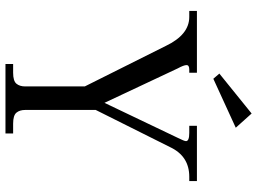

<svg xmlns="http://www.w3.org/2000/svg" viewBox="-139 -801 940 702"><g transform="rotate(90 331.0 -450.0)"><path d="M468 0H214V-28H246Q276 -28 286 -40Q296 -52 296 -72V-290L148 -586Q107 -672 42 -672H20V-700H246V-672H234Q218 -672 218 -662Q218 -652 230 -630L356 -362L484 -630Q496 -654 496 -660Q496 -672 466 -672H440V-700H642V-672H626Q551 -672 518 -602L382 -330V-72Q382 -52 392 -40Q402 -28 432 -28H468ZM447 -842 268 -760 249 -782 395 -900Z"/></g></svg>

Font: Montaga
Style: Regular
Weight: 400
Designer: Alejandra Rodriguez
Foundry: Alejandra Rodriguez
Version: Version 1.001